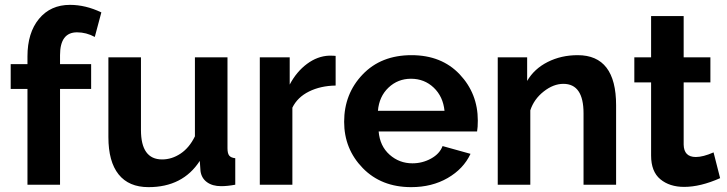

<svg xmlns="http://www.w3.org/2000/svg" viewBox="-20 -760 2992 790"><path d="M93 0V-394H24V-496H93V-528Q93 -625 140.5 -682.5Q188 -740 268 -740Q332 -740 397 -709L370 -608Q335 -627 297 -627Q227 -627 227 -533V-496H355V-394H227V0Z M426 -196V-524H560V-225Q560 -104 647 -104Q687 -104 723 -128Q759 -152 782 -199V-524H916V-150Q916 -129 923 -120Q930 -111 948 -109V0Q916 6 890 6Q854 6 831.5 -10.5Q809 -27 805 -56L802 -98Q732 10 591 10Q510 10 468 -42.5Q426 -95 426 -196Z M1361 -408Q1299 -407 1251.5 -383.5Q1204 -360 1183 -317V0H1049V-524H1172V-412Q1200 -465 1243 -497Q1286 -529 1334 -531Q1355 -531 1361 -530Z M1672 10Q1549 10 1472.5 -68.5Q1396 -147 1396 -259Q1396 -374 1472 -453.5Q1548 -533 1673 -533Q1797 -533 1871.5 -454Q1946 -375 1946 -264Q1946 -236 1943 -219H1538Q1543 -159 1583 -123.5Q1623 -88 1677 -88Q1718 -88 1753.5 -107.5Q1789 -127 1801 -159L1916 -127Q1887 -65 1822 -27.5Q1757 10 1672 10ZM1535 -304H1809Q1803 -363 1764.5 -399.5Q1726 -436 1671 -436Q1617 -436 1578.5 -399.5Q1540 -363 1535 -304Z M2515 0H2381V-294Q2381 -415 2298 -415Q2257 -415 2217 -383.5Q2177 -352 2162 -306V0H2028V-524H2149V-427Q2178 -477 2233.5 -505Q2289 -533 2357 -533Q2515 -533 2515 -327Z M2943 -27Q2862 9 2795 9Q2735 9 2697 -22.5Q2659 -54 2659 -120V-421H2590V-524H2659V-694H2793V-524H2903V-421H2793V-165Q2794 -114 2843 -114Q2873 -114 2916 -133Z"/></svg>

Font: Raleway-v4020
Style: Bold
Weight: 700
Designer: Matt McInerney, Pablo Impallari, Rodrigo Fuenzalida
Foundry: Matt McInerney, Pablo Impallari, Rodrigo Fuenzalida
Version: Version 4.020;PS 004.020;hotconv 1.0.88;makeotf.lib2.5.64775